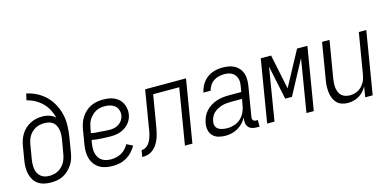

<svg xmlns="http://www.w3.org/2000/svg" viewBox="-70 -1135 3139 1543"><g transform="rotate(-15 1500.0 -363.5)"><path d="M202 8Q173 8 145.5 2Q118 -4 96 -19Q74 -34 60 -56.5Q46 -79 39.5 -105.5Q33 -132 33 -160.5Q33 -189 38 -218L58 -338Q62 -362 70.5 -386Q79 -410 93 -432Q107 -454 127 -472Q147 -490 170.5 -501.5Q194 -513 218.5 -518Q243 -523 268 -523Q299 -523 327.5 -513.5Q356 -504 376 -484Q367 -520 350 -552.5Q333 -585 307.5 -610.5Q282 -636 249.5 -654Q217 -672 180 -681L192 -735Q239 -725 279.5 -703.5Q320 -682 351.5 -650.5Q383 -619 404.5 -578.5Q426 -538 436.5 -493Q447 -448 445.5 -399.5Q444 -351 436 -302L416 -182Q412 -157 404 -132.5Q396 -108 381 -85.5Q366 -63 346 -44Q326 -25 302 -13Q278 -1 252.5 3.5Q227 8 202 8ZM202 -47Q220 -47 239.5 -51Q259 -55 276 -64.5Q293 -74 307.5 -88.5Q322 -103 331.5 -120Q341 -137 346.5 -155Q352 -173 355 -191L375 -308Q378 -327 378.5 -346.5Q379 -366 375.5 -384.5Q372 -403 363.5 -419.5Q355 -436 341 -447Q327 -458 308 -462.5Q289 -467 269 -467Q252 -467 233.5 -463.5Q215 -460 198 -451Q181 -442 166.5 -428.5Q152 -415 142 -398.5Q132 -382 126.5 -364.5Q121 -347 118 -329L98 -209Q95 -189 94.5 -169.5Q94 -150 97 -131.5Q100 -113 109 -96.5Q118 -80 132 -68.5Q146 -57 164 -52Q182 -47 202 -47Z M716 8Q686 8 658 2.5Q630 -3 606.5 -17Q583 -31 566 -53.5Q549 -76 541 -102.5Q533 -129 533 -158.5Q533 -188 538 -218L558 -338Q562 -363 570.5 -388Q579 -413 593.5 -435.5Q608 -458 628.5 -477Q649 -496 673.5 -507.5Q698 -519 723.5 -523.5Q749 -528 774 -528Q798 -528 822 -524.5Q846 -521 867 -511.5Q888 -502 905 -486.5Q922 -471 932 -450Q942 -429 945.5 -405.5Q949 -382 945 -357Q942 -338 932.5 -318.5Q923 -299 908.5 -283Q894 -267 876 -255.5Q858 -244 838 -237.5Q818 -231 798 -228.5Q778 -226 758 -226Q738 -226 718.5 -227Q699 -228 679.5 -229Q660 -230 640.5 -232Q621 -234 603 -238L598 -209Q595 -188 594.5 -167.5Q594 -147 599 -128Q604 -109 614 -93Q624 -77 640 -66.5Q656 -56 675.5 -51.5Q695 -47 716 -47Q737 -47 759 -52Q781 -57 801 -68Q821 -79 836.5 -96Q852 -113 864 -133L914 -108Q899 -82 878 -59Q857 -36 830.5 -20.5Q804 -5 774 1.5Q744 8 716 8ZM767 -279Q786 -279 805 -283.5Q824 -288 841.5 -299.5Q859 -311 870.5 -328.5Q882 -346 885 -365Q889 -389 882 -411Q875 -433 858.5 -447Q842 -461 820 -467Q798 -473 774 -473Q756 -473 737 -469.5Q718 -466 700.5 -456.5Q683 -447 668 -432.5Q653 -418 642.5 -401Q632 -384 626.5 -365.5Q621 -347 618 -329L612 -293Q630 -288 649.5 -286.5Q669 -285 689 -284Q709 -283 728 -281Q747 -279 767 -279Z M961 0 970 -55Q981 -55 992.5 -59Q1004 -63 1014 -70.5Q1024 -78 1031.5 -88Q1039 -98 1044.5 -108.5Q1050 -119 1054 -130.5Q1058 -142 1061.5 -153.5Q1065 -165 1067 -176Q1069 -187 1071 -199L1124 -520H1464L1378 0H1316L1393 -465H1176L1139 -244Q1136 -224 1132.5 -204Q1129 -184 1124.5 -164Q1120 -144 1113.5 -124Q1107 -104 1097 -85Q1087 -66 1073 -49Q1059 -32 1040.5 -20Q1022 -8 1001.5 -4Q981 0 961 0Z M1652 8Q1623 8 1595.5 0.5Q1568 -7 1549 -26Q1530 -45 1524 -73Q1518 -101 1523 -130Q1528 -156 1538.5 -181Q1549 -206 1567.5 -226.5Q1586 -247 1609.5 -261.5Q1633 -276 1658.5 -284.5Q1684 -293 1710 -296Q1736 -299 1761 -299H1865L1872 -343Q1875 -360 1875.5 -377Q1876 -394 1871 -409.5Q1866 -425 1856.5 -437.5Q1847 -450 1833.5 -458Q1820 -466 1803.5 -469.5Q1787 -473 1770 -473Q1748 -473 1725 -468Q1702 -463 1682 -450Q1662 -437 1648.5 -416.5Q1635 -396 1630 -373H1569Q1574 -395 1583.5 -416.5Q1593 -438 1607 -456.5Q1621 -475 1640.5 -489.5Q1660 -504 1681.5 -512.5Q1703 -521 1725.5 -524.5Q1748 -528 1770 -528Q1796 -528 1821 -523.5Q1846 -519 1867.5 -507.5Q1889 -496 1905 -477Q1921 -458 1928.5 -435Q1936 -412 1936.5 -386Q1937 -360 1933 -334L1891 -83Q1890 -76 1891 -69Q1892 -62 1896 -57Q1900 -52 1906.5 -49.5Q1913 -47 1921 -47H1935V8H1912Q1893 8 1875 3Q1857 -2 1845 -15Q1833 -28 1829.5 -46Q1826 -64 1829 -83L1832 -98Q1819 -74 1799.5 -53Q1780 -32 1755.5 -18Q1731 -4 1704.5 2Q1678 8 1652 8ZM1683 -47Q1712 -47 1742.5 -57Q1773 -67 1796 -89Q1819 -111 1831.5 -140Q1844 -169 1848 -198L1856 -244H1762Q1743 -244 1724 -242Q1705 -240 1687 -234.5Q1669 -229 1651 -219.5Q1633 -210 1619 -196.5Q1605 -183 1596.5 -165Q1588 -147 1585 -128Q1583 -115 1584.5 -102.5Q1586 -90 1592.5 -80Q1599 -70 1610 -63.5Q1621 -57 1633 -53.5Q1645 -50 1657.5 -48.5Q1670 -47 1683 -47Z M2000 0 2086 -520H2172L2232 -231L2388 -520H2474L2388 0H2327L2399 -438L2248 -156H2192L2133 -438L2061 0Z M2671 8Q2645 8 2621 0Q2597 -8 2580.5 -25Q2564 -42 2554.5 -65.5Q2545 -89 2542 -114Q2539 -139 2540 -165Q2541 -191 2546 -218L2596 -520H2658L2606 -209Q2603 -189 2602 -170Q2601 -151 2604 -133Q2607 -115 2614 -98Q2621 -81 2634.5 -69.5Q2648 -58 2665.5 -52.5Q2683 -47 2702 -47Q2720 -47 2738 -51Q2756 -55 2772 -64Q2788 -73 2801 -87Q2814 -101 2823.5 -117Q2833 -133 2838 -150Q2843 -167 2846 -185L2902 -520H2964L2878 0H2816L2830 -87Q2818 -65 2801 -46.5Q2784 -28 2762.5 -15.5Q2741 -3 2717.5 2.5Q2694 8 2671 8Z"/></g></svg>

Font: Iosevka SS18 Light
Style: Italic
Weight: 300
Italic angle: -9°
Monospace: yes
Designer: Belleve Invis
Foundry: Belleve Invis
Version: Version 25.1.1; ttfautohint (v1.8.4)